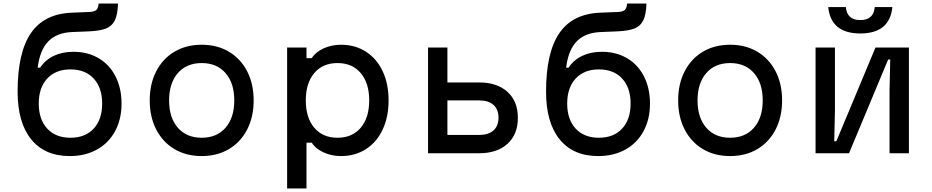

<svg xmlns="http://www.w3.org/2000/svg" viewBox="-20 -870 5290 1090"><path d="M80 -350Q80 -572 155.5 -682Q231 -792 388 -798L486 -802Q516 -803 527 -813.5Q538 -824 540 -850H650Q648 -786 631.5 -753.5Q615 -721 581.5 -708Q548 -695 486 -692L388 -688Q301 -684 253.5 -634.5Q206 -585 194 -486H208Q237 -530 285.5 -553Q334 -576 397 -576Q478 -576 540 -539.5Q602 -503 636 -436Q670 -369 670 -282Q670 -193 633.5 -125.5Q597 -58 530.5 -21Q464 16 376 16Q234 16 157 -79Q80 -174 80 -350ZM560 -282Q560 -372 512 -424Q464 -476 380 -476Q296 -476 248 -424Q200 -372 200 -282Q200 -192 248 -140Q296 -88 380 -88Q464 -88 512 -140Q560 -192 560 -282Z M830 -300Q830 -394 867 -465.5Q904 -537 970.5 -576.5Q1037 -616 1125 -616Q1213 -616 1279.5 -576.5Q1346 -537 1383 -465.5Q1420 -394 1420 -300Q1420 -206 1383 -134.5Q1346 -63 1279.5 -23.5Q1213 16 1125 16Q1037 16 970.5 -23.5Q904 -63 867 -134.5Q830 -206 830 -300ZM1310 -300Q1310 -398 1260.5 -455Q1211 -512 1125 -512Q1039 -512 989.5 -455Q940 -398 940 -300Q940 -202 989.5 -145Q1039 -88 1125 -88Q1211 -88 1260.5 -145Q1310 -202 1310 -300Z M1610 -600H1720V-540H1750Q1771 -574 1816.5 -595Q1862 -616 1916 -616Q1996 -616 2057.5 -576.5Q2119 -537 2152.5 -465.5Q2186 -394 2186 -300Q2186 -206 2152.5 -134.5Q2119 -63 2057.5 -23.5Q1996 16 1916 16Q1862 16 1816.5 -5Q1771 -26 1750 -60H1720V200H1610ZM2076 -300Q2076 -398 2028 -455Q1980 -512 1896 -512Q1812 -512 1764 -455Q1716 -398 1716 -300Q1716 -202 1764 -145Q1812 -88 1896 -88Q1980 -88 2028 -145Q2076 -202 2076 -300Z M2410 -600H2520V-402H2700Q2802 -402 2861 -348.5Q2920 -295 2920 -201Q2920 -107 2861 -53.5Q2802 0 2700 0H2410ZM2810 -202Q2810 -249 2781.5 -274.5Q2753 -300 2700 -300H2520V-104H2700Q2753 -104 2781.5 -129.5Q2810 -155 2810 -202Z M3080 -350Q3080 -572 3155.5 -682Q3231 -792 3388 -798L3486 -802Q3516 -803 3527 -813.5Q3538 -824 3540 -850H3650Q3648 -786 3631.5 -753.5Q3615 -721 3581.5 -708Q3548 -695 3486 -692L3388 -688Q3301 -684 3253.5 -634.5Q3206 -585 3194 -486H3208Q3237 -530 3285.5 -553Q3334 -576 3397 -576Q3478 -576 3540 -539.5Q3602 -503 3636 -436Q3670 -369 3670 -282Q3670 -193 3633.5 -125.5Q3597 -58 3530.5 -21Q3464 16 3376 16Q3234 16 3157 -79Q3080 -174 3080 -350ZM3560 -282Q3560 -372 3512 -424Q3464 -476 3380 -476Q3296 -476 3248 -424Q3200 -372 3200 -282Q3200 -192 3248 -140Q3296 -88 3380 -88Q3464 -88 3512 -140Q3560 -192 3560 -282Z M3830 -300Q3830 -394 3867 -465.5Q3904 -537 3970.5 -576.5Q4037 -616 4125 -616Q4213 -616 4279.5 -576.5Q4346 -537 4383 -465.5Q4420 -394 4420 -300Q4420 -206 4383 -134.5Q4346 -63 4279.5 -23.5Q4213 16 4125 16Q4037 16 3970.5 -23.5Q3904 -63 3867 -134.5Q3830 -206 3830 -300ZM4310 -300Q4310 -398 4260.5 -455Q4211 -512 4125 -512Q4039 -512 3989.5 -455Q3940 -398 3940 -300Q3940 -202 3989.5 -145Q4039 -88 4125 -88Q4211 -88 4260.5 -145Q4310 -202 4310 -300Z M4610 -600H4720V-240L4716 -68H4728L4950 -600H5140V0H5030V-360L5034 -532H5022L4800 0H4610ZM4864 -756Q4902 -756 4922.5 -774.5Q4943 -793 4946 -830H5046Q5039 -756 4993.5 -718Q4948 -680 4864 -680Q4780 -680 4734.5 -718Q4689 -756 4682 -830H4782Q4785 -793 4805.5 -774.5Q4826 -756 4864 -756Z"/></svg>

Font: Martian Mono Custom sWd Rg
Style: Regular
Weight: 400
Width: 6
Monospace: yes
Designer: Alex Havermale
Foundry: Evil Martians
Version: Version 1.000